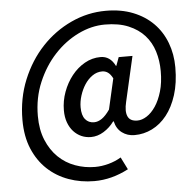

<svg xmlns="http://www.w3.org/2000/svg" viewBox="-56 -712 951 930"><g transform="rotate(-5 420.0 -246.5)"><path d="M366 162Q300 162 241.5 141Q183 120 139 79Q95 38 69.5 -22.5Q44 -83 44 -163Q44 -268 81 -358Q118 -448 180 -514Q242 -580 323 -617.5Q404 -655 492 -655Q566 -655 624 -632Q682 -609 722 -568.5Q762 -528 783 -472.5Q804 -417 804 -353Q804 -277 785.5 -219Q767 -161 736 -122Q705 -83 664.5 -63Q624 -43 579 -43Q544 -43 518 -62.5Q492 -82 484 -118H481Q460 -89 430 -70.5Q400 -52 368 -52Q343 -52 321.5 -61.5Q300 -71 283.5 -89Q267 -107 257.5 -133Q248 -159 248 -192Q248 -238 264 -281.5Q280 -325 307 -359Q334 -393 370 -413.5Q406 -434 447 -434Q494 -434 518 -385H520L535 -426H602L552 -207Q541 -162 552 -137Q563 -112 599 -112Q621 -112 644.5 -127Q668 -142 687.5 -171Q707 -200 719.5 -242.5Q732 -285 732 -341Q732 -392 718 -437Q704 -482 674 -515.5Q644 -549 596.5 -569Q549 -589 482 -589Q416 -589 351.5 -557.5Q287 -526 235.5 -470.5Q184 -415 152 -339.5Q120 -264 120 -176Q120 -109 141 -58.5Q162 -8 197 26Q232 60 278.5 77Q325 94 375 94Q407 94 440.5 85Q474 76 502 59L532 119Q450 162 366 162ZM389 -122Q408 -122 427 -135Q446 -148 466 -177L500 -326Q489 -347 476.5 -355.5Q464 -364 449 -364Q423 -364 401 -348.5Q379 -333 363.5 -309Q348 -285 339 -256Q330 -227 330 -200Q330 -161 346 -141.5Q362 -122 389 -122Z"/></g></svg>

Font: TypoPRO Source Sans Pro
Style: Italic
Weight: 600
Italic angle: -11°
Designer: Paul D. Hunt
Foundry: Adobe Systems Incorporated
Version: Version 1.075;PS 2.000;hotconv 1.0.86;makeotf.lib2.5.63406